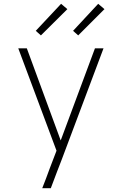

<svg xmlns="http://www.w3.org/2000/svg" viewBox="-20 -774 640 1009"><path d="M202 215Q212 189 222 163.5Q232 138 241 112L277 18L76 -520H121L299 -36L479 -520H524L305 63L281 125L247 215ZM391 -588 364 -612 496 -754 529 -726ZM195 -588 168 -612 301 -754 334 -726Z"/></svg>

Font: Iosevka Extralight Extended
Style: Regular
Weight: 200
Width: 7
Monospace: yes
Designer: Belleve Invis
Foundry: Belleve Invis
Version: Version 32.5.0; ttfautohint (v1.8.4)